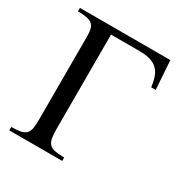

<svg xmlns="http://www.w3.org/2000/svg" viewBox="-156 -781 856 899"><g transform="rotate(30 271.5 -331.0)"><path d="M493.7 -506.8Q489.7 -539.6 481.2 -562.3Q472.7 -585 457 -599.1Q441.4 -613.3 418.2 -619.9Q395 -626.5 362.8 -626.5H207.5V-116.7Q207.5 -85.9 211.2 -66.7Q214.8 -47.4 225.3 -36.9Q235.8 -26.4 254.9 -22.5Q273.9 -18.6 305.2 -18.6V0H19V-18.6Q50.3 -18.6 69.1 -22.5Q87.9 -26.4 98.1 -36.9Q108.4 -47.4 111.6 -66.7Q114.7 -85.9 114.7 -116.7V-562Q114.7 -585 111.3 -600.6Q107.9 -616.2 97.7 -625.7Q87.4 -635.3 68.6 -639.4Q49.8 -643.6 19 -643.6V-662.1H507.8L518.1 -506.8Z"/></g></svg>

Font: Doulos SIL CyrE
Style: Regular
Weight: 400
Designer: Walt Agee, Victor Gaultney, Peter Martin, Debbi Hosken, Becca Hirsbrunner
Foundry: SIL International
Version: Version 5.000